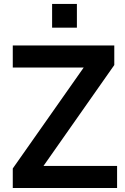

<svg xmlns="http://www.w3.org/2000/svg" viewBox="-20 -948 631 968"><path d="M570.3 0V-111.3H199.2L556.2 -620.1V-718.8H44.4V-607.4H401.9L44.4 -98.6V0ZM367.7 -808.6V-928.2H242.7V-808.6Z"/></svg>

Font: Winston SemiBold
Style: Regular
Weight: 600
Designer: Vernon Adams, Kim Jin-seong, David Berlow, Cristiano Sobral
Foundry: The Winston Project Authors
Version: Version 3.004